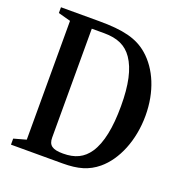

<svg xmlns="http://www.w3.org/2000/svg" viewBox="-135 -881 951 1000"><g transform="rotate(20 340.0 -381.0)"><path d="M34 0H319.5C406 0 461.5 -16.5 512.5 -58.5C590.5 -123 641 -244 641 -381C641 -514.5 593.5 -624.5 518.5 -689.5C457 -743 379.5 -761.5 245 -761.5H34V-729.5L102.5 -711V-52.5L34 -33.5ZM304 -49C244.5 -49 223 -65.5 223 -108.5V-711.5H291.5C365 -711.5 414 -689.5 448 -640C486 -584.5 504 -502.5 504 -384.5C504 -265 486 -175.5 448.5 -119.5C415.5 -70.5 370.5 -49 304 -49Z"/></g></svg>

Font: Libre Caslon Condensed SemiBold
Style: Regular
Weight: 600
Designer: Pablo Impallari, Rodrigo Fuenzalida, Katja Schimmel, Ertekin Erdin
Foundry: Pablo Impallari, Rodrigo Fuenzalida
Version: Version 2.000;gftools[0.9.33]